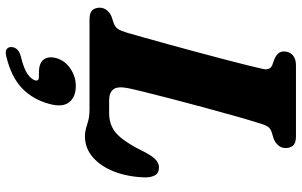

<svg xmlns="http://www.w3.org/2000/svg" viewBox="-206 -534 1024 651"><g transform="rotate(90 305.5 -208.0)"><path d="M348.5 0H46Q22 0 13.8 -10Q5.5 -20 5.5 -35Q6 -49 14.5 -59.2Q23 -69.5 36.5 -75L58 -82Q71.5 -87 77.8 -96.5Q84 -106 90.5 -127.5Q96 -146.5 106.2 -182.8Q116.5 -219 129.2 -265.2Q142 -311.5 155.2 -361Q168.5 -410.5 180.5 -456.2Q192.5 -502 201.2 -537Q210 -572 213.5 -589Q218 -612 200.5 -619.5L178.5 -627.5Q167.5 -632.5 160.8 -640Q154 -647.5 154 -659.5Q154 -677.5 166.2 -688.8Q178.5 -700 201 -700H441.5Q465 -700 473.2 -690Q481.5 -680 481.5 -665.5Q481.5 -650.5 472.5 -640.2Q463.5 -630 451.5 -625L427.5 -617.5Q416.5 -614 410.5 -606.5Q404.5 -599 398.5 -579.5Q386.5 -542 372 -490.2Q357.5 -438.5 342.2 -382Q327 -325.5 313.5 -273.5Q300 -221.5 290.5 -182.8Q281 -144 278 -128.5Q271.5 -94 283 -80.2Q294.5 -66.5 320 -66.5H363.5Q406.5 -66.5 435 -94Q463.5 -121.5 497.5 -191.5Q510.5 -215.5 522.2 -225.5Q534 -235.5 547 -235.5Q565.5 -235.5 573.2 -223Q581 -210.5 581 -189Q579.5 -131.5 561.8 -85Q544 -38.5 513 -11.5Q482 15.5 441.5 15.5Q427 15.5 414.8 11.8Q402.5 8 387.5 4Q372.5 0 348.5 0ZM225.5 171.5Q193 171.5 181.2 155.2Q169.5 139 176.5 113Q184.5 83.5 211.8 65Q239 46.5 271 46.5Q308.5 46.5 326.2 69Q344 91.5 332 135.5Q317.5 191 279.5 228Q241.5 265 171.5 282Q154.5 286.5 146.5 281Q138.5 275.5 139 264.5Q140.5 241 170.5 233Q213.5 222.5 231 209.8Q248.5 197 252 184Q255.5 171.5 239.5 171.5Z"/></g></svg>

Font: Fraunces 9pt Soft
Style: Bold Italic
Weight: 700
Italic angle: -16°
Version: Version 1.000;[b76b70a41]